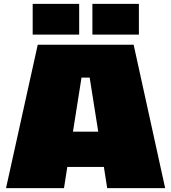

<svg xmlns="http://www.w3.org/2000/svg" viewBox="-20 -967 880 987"><path d="M148 -789V-947H387V-789ZM455 -789V-947H694V-789ZM11 0 174 -737H667L829 0H531L514 -109H326L309 0ZM355 -290H485L441 -568H399Z"/></svg>

Font: Tomorrow ExtraBold
Style: Regular
Weight: 800
Designer: Tony de Marco, Monica Rizzolli
Foundry: Just in Type
Version: Version 2.002